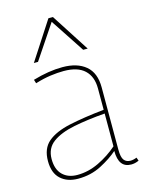

<svg xmlns="http://www.w3.org/2000/svg" viewBox="-120 -862 714 944"><g transform="rotate(-15 237.0 -390.0)"><path d="M37 -112Q37 -176 76 -209Q115 -242 188.5 -258Q262 -274 367 -285V-394Q367 -454 332 -487Q297 -520 226 -520Q195 -520 158.5 -515Q122 -510 80 -497L74 -516Q155 -540 225 -540Q300 -540 343 -504Q386 -468 386 -394V-78Q386 -38 397.5 -23.5Q409 -9 430 -9Q445 -9 462 -16L468 1Q457 6 447.5 8Q438 10 429 10Q365 10 365 -76Q330 -45 277 -17.5Q224 10 159 10Q104 10 70.5 -20.5Q37 -51 37 -112ZM57 -117Q57 -64 85 -36.5Q113 -9 160 -9Q216 -9 270 -35Q324 -61 367 -99V-266Q278 -259 208 -245Q138 -231 97.5 -201.5Q57 -172 57 -117ZM95 -596 221 -790H244L369 -596H346L232 -769L116 -596Z"/></g></svg>

Font: Georama Thin
Style: Regular
Weight: 100
Designer: Jean-Baptiste Levee
Foundry: Production Type
Version: Version 1.000